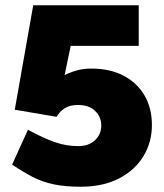

<svg xmlns="http://www.w3.org/2000/svg" viewBox="-20 -698 622 728"><path d="M286 10Q227 10 184 1Q141 -8 104 -27Q67 -46 26 -74L86 -206Q145 -174 188 -159Q231 -144 276 -144Q317 -144 340.5 -166.5Q364 -189 364 -222Q364 -255 340.5 -277.5Q317 -300 276 -300Q244 -300 224.5 -287Q205 -274 195 -255L36 -282L106 -678H506V-524H248L225 -413Q246 -424 271.5 -431Q297 -438 326 -438Q397 -438 448.5 -411Q500 -384 528 -336Q556 -288 556 -224Q556 -159 524 -106Q492 -53 431.5 -21.5Q371 10 286 10Z"/></svg>

Font: Gantari Black
Style: Regular
Weight: 900
Version: Version 1.000